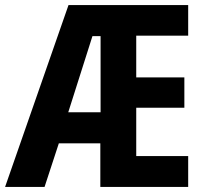

<svg xmlns="http://www.w3.org/2000/svg" viewBox="-24 -734 805 754"><path d="M715 0V-121H511V-311H700V-430H511V-594H715V-714H245L-4 0H151L207 -171H370V0ZM244 -293 339 -592H371V-293Z"/></svg>

Font: Noto Sans Georgian Condensed Bold
Style: Regular
Weight: 700
Width: 3
Designer: Monotype Design Team, Akaki Razmadze
Foundry: Google LLC
Version: Version 2.005